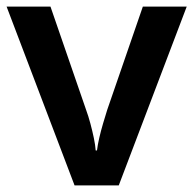

<svg xmlns="http://www.w3.org/2000/svg" viewBox="-20 -562 586 582"><path d="M206 0 0 -542H133L241 -229Q248 -210 254 -187.5Q260 -165 264.5 -143.5Q269 -122 270 -106H274Q276 -123 281 -144.5Q286 -166 292.5 -188Q299 -210 305 -229L413 -542H546L340 0Z"/></svg>

Font: Noto Sans Thai SemiBold
Style: Regular
Weight: 600
Version: Version 2.001